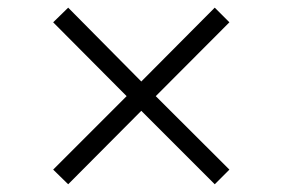

<svg xmlns="http://www.w3.org/2000/svg" viewBox="-20 -537 737 499"><path d="M538.1 -58.1 347.2 -249 157.2 -58.1 118.2 -96.2 309.1 -287.1 118.2 -479 157.2 -517.1 347.2 -325.2 538.1 -517.1 576.2 -479 384.8 -287.1 576.2 -96.2Z"/></svg>

Font: Clear Sans Light
Style: Regular
Weight: 300
Foundry: Intel Corporation
Version: Version 1.00